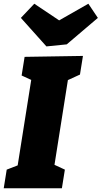

<svg xmlns="http://www.w3.org/2000/svg" viewBox="-32 -1010 545 1030"><path d="M397 -610 314 -572 335 -598 257 -105 247 -132 316 -100 300 0H-12L4 -100L84 -131L60 -105L138 -597L158 -571L84 -605L100 -705L413 -710ZM442 -990 493 -914 326 -772 217 -761 80 -914 152 -990 349 -858 214 -860Z"/></svg>

Font: Bitter Thin Black
Style: Italic
Weight: 900
Italic angle: -9°
Version: Version 3.020